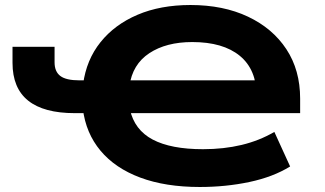

<svg xmlns="http://www.w3.org/2000/svg" viewBox="-20 -736 1300 767"><path d="M778 11Q641 11 540.5 -26.5Q440 -64 381.5 -134Q323 -204 311 -301L337 -284H279Q155 -284 92.5 -334Q30 -384 30 -485V-549H198V-487Q198 -450 221 -432.5Q244 -415 298 -415H331L312 -400Q325 -497 381.5 -567.5Q438 -638 529.5 -677Q621 -716 741 -716Q872 -716 970.5 -669.5Q1069 -623 1124 -539.5Q1179 -456 1179 -342V-284H484L499 -299Q517 -217 590 -178.5Q663 -140 791 -140Q874 -140 945 -157Q1016 -174 1076 -209L1139 -71Q1071 -29 976.5 -9Q882 11 778 11ZM748 -568Q644 -568 576.5 -523.5Q509 -479 497 -392L486 -415H1044L1005 -352Q1005 -458 938 -513Q871 -568 748 -568Z"/></svg>

Font: Nunito Sans 7pt Expanded ExtraBold
Style: Regular
Weight: 800
Width: 7
Designer: Vernon Adams
Foundry: Vernon Adams
Version: Version 3.101;gftools[0.9.27]